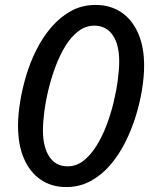

<svg xmlns="http://www.w3.org/2000/svg" viewBox="-20 -749 608 778"><path d="M249 9Q189 9 145 -21Q101 -51 77 -106.5Q53 -162 53 -240Q53 -283 61.5 -336Q70 -389 86.5 -444Q103 -499 129 -550Q155 -601 190 -641Q225 -681 269 -705Q313 -729 367 -729Q427 -729 471 -699.5Q515 -670 539.5 -615Q564 -560 564 -483Q564 -439 555.5 -386Q547 -333 530 -278Q513 -223 487 -171.5Q461 -120 426 -79.5Q391 -39 346.5 -15Q302 9 249 9ZM254 -75Q289 -75 318 -97.5Q347 -120 370.5 -157.5Q394 -195 411.5 -241Q429 -287 440.5 -335Q452 -383 457.5 -426Q463 -469 463 -500Q463 -569 436.5 -607Q410 -645 362 -645Q327 -645 297.5 -622.5Q268 -600 245 -562.5Q222 -525 205 -479.5Q188 -434 176.5 -386.5Q165 -339 159.5 -296Q154 -253 154 -222Q154 -153 180 -114Q206 -75 254 -75Z"/></svg>

Font: Instrument Sans SemiCondensed Medium
Style: Italic
Weight: 500
Width: 4
Italic angle: -13°
Designer: Rodrigo Fuenzalida
Foundry: fragTYPE
Version: Version 1.000;gftools[0.9.28]